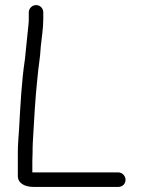

<svg xmlns="http://www.w3.org/2000/svg" viewBox="-20 -706 563 754"><path d="M93 -657V-633C93 -627 93 -620 92 -611C87 -569 83 -518 78 -474C65 -390 60 -291 55 -201C53 -170 50 -138 50 -108V-15C50 14 78 28 111 28H445C461 28 473 16 473 0C473 -15 460 -29 445 -29H107V-76C107 -85 108 -96 108 -108C108 -120 108 -134 109 -149C114 -236 118 -316 127 -400C131 -448 138 -478 140 -522C144 -561 150 -595 150 -633V-657C150 -673 138 -686 122 -686C106 -686 93 -673 93 -657Z"/></svg>

Font: Electronic
Style: Regular
Weight: 400
Version: Version 1.011